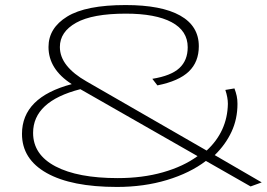

<svg xmlns="http://www.w3.org/2000/svg" viewBox="-20 -730 1056 760"><path d="M443 10Q263 10 165 -45Q67 -100 67 -200Q67 -345 264 -397Q172 -456 172 -544Q172 -619 246 -664.5Q320 -710 477 -710Q619 -710 693 -668.5Q767 -627 767 -547Q767 -485 727.5 -447Q688 -409 603 -392L583 -418Q657 -430 690 -460.5Q723 -491 723 -543Q723 -608 659.5 -642Q596 -676 478 -676Q346 -676 281.5 -640Q217 -604 217 -544Q217 -505 244 -471Q271 -437 322 -408L798 -134Q880 -210 882 -319Q882 -344 872 -374L908 -380Q914 -364 917 -350Q920 -336 920 -319Q920 -259 896.5 -208.5Q873 -158 830 -116L1016 -8L972 8L795 -93Q732 -45 641 -17.5Q550 10 443 10ZM111 -204Q111 -118 199.5 -71.5Q288 -25 446 -25Q544 -25 625 -48Q706 -71 762 -112L298 -377Q111 -329 111 -204Z"/></svg>

Font: Georama ExtraExtended ExtraLight
Style: Regular
Weight: 200
Width: 8
Designer: Jean-Baptiste Levee
Foundry: Production Type
Version: Version 1.000